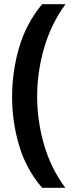

<svg xmlns="http://www.w3.org/2000/svg" viewBox="-20 -742 362 920"><path d="M38 -278Q38 -400 72 -515.5Q106 -631 182 -722H294Q225 -628 191.5 -512.5Q158 -397 158 -279Q158 -163 191 -49Q224 65 293 158H182Q106 70 72 -43.5Q38 -157 38 -278Z"/></svg>

Font: Noto Sans Canadian Aboriginal SemiBold
Style: Regular
Weight: 600
Designer: Monotype Design Team, Typotheque's Kevin King
Foundry: Monotype Imaging Inc.
Version: Version 2.004; ttfautohint (v1.8.4.7-5d5b)